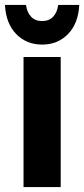

<svg xmlns="http://www.w3.org/2000/svg" viewBox="-20 -755 340 775"><path d="M75 0V-525H225V0ZM0 -735H85Q89 -705 105.5 -687.5Q122 -670 150 -670Q178 -670 194.5 -687.5Q211 -705 215 -735H300Q296 -660 254.5 -617.5Q213 -575 150 -575Q87 -575 45.5 -617.5Q4 -660 0 -735Z"/></svg>

Font: Radio Canada
Style: Bold
Weight: 700
Designer: Charles Daoud, Etienne Aubert Bonn, Alexandre Saumier Demers, Jacques Le Bailly
Foundry: Radio-Canada
Version: Version 2.104; ttfautohint (v1.8.4.7-5d5b);gftools[0.9.28.de